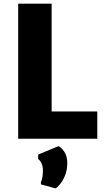

<svg xmlns="http://www.w3.org/2000/svg" viewBox="-20 -763 584 1056"><path d="M80 0V-743H264V-150H515V0ZM285 273 205 251V238Q216 219 216 171Q216 151.5 207.5 134.2Q199 117 190 112V87L301 41Q314 44.5 332 69.2Q350 94 350 133Q350 172 337.8 202Q325.5 232 310 250.5Q294.5 269 285 273Z"/></svg>

Font: Merriweather Sans Black
Style: Regular
Weight: 900
Designer: Eben Sorkin
Foundry: Eben Sorkin
Version: Version 1.008; ttfautohint (v1.7.19-72a1) -l 8 -r 50 -G 200 